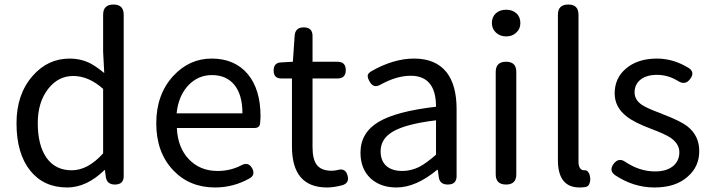

<svg xmlns="http://www.w3.org/2000/svg" viewBox="-20 -816 3148 849"><path d="M277 13Q174 13 114 -61Q53 -137 53 -271Q53 -399 124 -480Q191 -557 288 -557Q333 -557 371 -540Q401 -526 441 -493L436 -587V-751Q436 -796 482 -796Q527 -796 527 -751V-398V-37Q527 0 488 0Q453 0 448 -33L444 -64H442Q363 13 277 13ZM297 -63Q369 -63 436 -138V-280V-423Q372 -480 304 -480Q237 -480 193 -423Q147 -364 147 -272Q147 -173 186 -118Q225 -63 297 -63Z M931 13Q819 13 747 -62Q671 -141 671 -271Q671 -398 746 -480Q817 -557 916 -557Q1018 -557 1076 -488Q1132 -420 1132 -302Q1132 -290 1130 -270Q1128 -250 1105 -250H945H762Q766 -163 815.5 -111.5Q865 -60 942 -60Q999 -60 1047 -85Q1078 -102 1095 -72Q1110 -43 1085 -28Q1013 13 931 13ZM761 -315H906H1052Q1052 -397 1016.5 -440.5Q981 -484 917 -484Q857 -484 814 -440Q769 -393 761 -315Z M1426 13Q1271 13 1271 -168V-469H1224Q1190 -469 1190 -504Q1190 -539 1223 -540L1275 -543L1283 -659Q1286 -695 1323 -695Q1362 -695 1362 -657V-543H1472Q1509 -543 1509 -506Q1509 -469 1472 -469H1435H1362V-166Q1362 -113 1380 -88Q1400 -61 1446 -61Q1459 -61 1472 -64Q1508 -75 1517 -39Q1526 -7 1494 3Q1456 13 1426 13Z M1733 13Q1663 13 1619 -27Q1574 -69 1574 -141Q1574 -229 1654 -277Q1733 -324 1908 -344Q1908 -481 1796 -481Q1734 -481 1663 -442Q1632 -423 1614 -456Q1605 -472 1606 -482Q1607 -492 1622 -501Q1720 -557 1811 -557Q1907 -557 1955 -496Q1999 -439 1999 -334V-167V-37Q1999 0 1960 0Q1924 0 1920 -34L1916 -65H1913Q1819 13 1733 13ZM1759 -60Q1797 -60 1834 -78Q1866 -95 1908 -132V-208V-284Q1775 -268 1717 -234Q1663 -202 1663 -147Q1663 -103 1691 -80Q1716 -60 1759 -60Z M2218 0Q2172 0 2172 -45V-498Q2172 -543 2218 -543Q2263 -543 2263 -498V-271V-45Q2263 0 2218 0ZM2218 -655Q2191 -655 2173 -672Q2155 -689 2155 -714Q2155 -741 2172.5 -757Q2190 -773 2218 -773Q2246 -773 2263.5 -757Q2281 -741 2281 -714Q2281 -688 2263 -672Q2246 -655 2218 -655Z M2543 13Q2447 13 2447 -108V-751Q2447 -796 2493 -796Q2538 -796 2538 -751V-449V-102Q2538 -63 2564 -63Q2565 -63 2566 -63Q2574 -64 2580 -56.5Q2586 -49 2588 -40Q2592 -22 2588 -9Q2584 8 2570 11Q2554 13 2543 13Z M2874 13Q2781 13 2699 -42Q2672 -62 2693 -91Q2716 -122 2747 -99Q2809 -58 2877 -58Q2929 -58 2958 -83Q2984 -106 2984 -143Q2984 -180 2945 -207Q2921 -223 2860 -246Q2785 -274 2751 -301Q2698 -342 2698 -403Q2698 -470 2747 -512Q2799 -557 2885 -557Q2958 -557 3026 -515Q3054 -496 3032 -467Q3010 -437 2978 -458Q2934 -485 2885 -485Q2837 -485 2810 -462Q2786 -441 2786 -407.5Q2786 -374 2819 -352Q2840 -338 2896 -317Q2903 -314 2907 -313L2908 -312Q2988 -282 3020 -257Q3072 -216 3072 -148Q3072 -79 3021 -35Q2968 13 2874 13Z"/></svg>

Font: GenSenRounded JP R
Style: Regular
Weight: 400
Version: Version 1.501;PS 1;hotconv 16.6.51;makeotf.lib2.5.65220